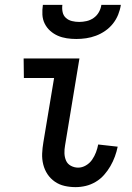

<svg xmlns="http://www.w3.org/2000/svg" viewBox="-20 -760 540 788"><path d="M290 8Q267 8 245 3Q223 -2 205 -14.5Q187 -27 175 -45Q163 -63 157.5 -85Q152 -107 153 -130Q154 -153 158 -176L202 -440H78L77 -520H306L247 -163Q244 -147 244.5 -131Q245 -115 251 -101Q257 -87 271 -79.5Q285 -72 301 -72Q317 -72 332.5 -81Q348 -90 358 -104.5Q368 -119 374 -135Q380 -151 383 -167L463 -158Q459 -138 451.5 -117.5Q444 -97 433 -78Q422 -59 407 -42Q392 -25 372.5 -13.5Q353 -2 332 3Q311 8 290 8ZM293 -600Q273 -600 253.5 -603Q234 -606 217 -613.5Q200 -621 186 -633.5Q172 -646 163.5 -663Q155 -680 154 -700Q153 -720 156 -740H236Q234 -725 237 -710.5Q240 -696 250.5 -686.5Q261 -677 275.5 -673.5Q290 -670 305 -670Q320 -670 335.5 -673.5Q351 -677 364.5 -686.5Q378 -696 386 -710.5Q394 -725 396 -740H476Q473 -720 465 -700Q457 -680 443.5 -663Q430 -646 412 -633.5Q394 -621 374 -613.5Q354 -606 333.5 -603Q313 -600 293 -600Z"/></svg>

Font: Iosevka Term Curly Medium
Style: Italic
Weight: 500
Italic angle: -9°
Designer: Belleve Invis
Foundry: Belleve Invis
Version: Version 32.3.0